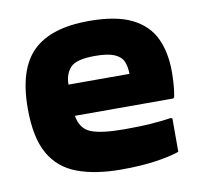

<svg xmlns="http://www.w3.org/2000/svg" viewBox="-63 -567 664 633"><g transform="rotate(-10 269.5 -250.5)"><path d="M489 -25Q461 -15 411.5 -7.5Q362 0 294 0Q208 0 147.5 -22.5Q87 -45 56 -99.5Q25 -154 25 -251Q25 -383 85.5 -442Q146 -501 273 -501Q364 -501 416.5 -475Q469 -449 491.5 -401.5Q514 -354 514 -289Q514 -270 512.5 -248Q511 -226 507 -205L503 -201H174Q181 -157 215.5 -143Q250 -129 328 -129Q380 -129 414.5 -131.5Q449 -134 485 -139L489 -136ZM375 -306Q375 -330 367.5 -347.5Q360 -365 338 -374.5Q316 -384 273 -384Q210 -384 190.5 -362.5Q171 -341 171 -306Z"/></g></svg>

Font: Bakbak One
Style: Regular
Weight: 400
Designer: Saumya Kishore and Sanchit Sawaria
Foundry: A Good Feeling
Version: Version 1.003; ttfautohint (v1.8.3)